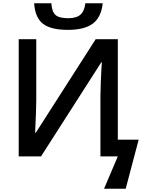

<svg xmlns="http://www.w3.org/2000/svg" viewBox="-20 -953 883 1170"><path d="M396 -842Q340 -842 318 -862Q296 -882 293 -933H188Q194 -845 242 -808Q290 -771 394 -771Q495 -771 546 -809.5Q597 -848 606 -933H500Q495 -886 470.5 -864Q446 -842 396 -842ZM230 0 597 -573H601L600 -562Q600 -556 598 -532Q598 -522 596 -492L594 -447L593 -403Q592 -389 592 -368V0H698L614 197H746L825 -102H698V-714H563Q268 -255 198 -144H194Q201 -288 201 -342V-714H94V0Z"/></svg>

Font: OpenSansMMV
Style: Semibold
Weight: 600
Designer: Steve Matteson
Foundry: Ascender Corporation
Version: Version 6.000